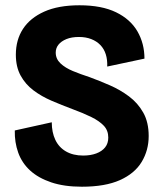

<svg xmlns="http://www.w3.org/2000/svg" viewBox="-20 -693 614 727"><path d="M290 14Q223 14 174 -2.5Q125 -19 94 -47.5Q63 -76 49 -115Q35 -154 36 -199L176 -230Q176 -192 189.5 -163.5Q203 -135 230 -119.5Q257 -104 295 -104Q323 -104 344.5 -112Q366 -120 378 -135Q390 -150 390 -172Q390 -199 373 -217Q356 -235 325.5 -250Q295 -265 254 -280Q214 -295 175.5 -311.5Q137 -328 106.5 -351Q76 -374 58 -407Q40 -440 40 -486Q40 -542 67 -583.5Q94 -625 147.5 -649Q201 -673 281 -673Q365 -673 419.5 -646.5Q474 -620 500.5 -574Q527 -528 527 -471L386 -441Q387 -467 380.5 -487.5Q374 -508 360 -522.5Q346 -537 325.5 -545Q305 -553 279 -553Q251 -553 231.5 -545Q212 -537 201.5 -524Q191 -511 191 -494Q191 -470 209 -453Q227 -436 256 -424Q285 -412 319 -401Q357 -387 396 -370Q435 -353 468.5 -328Q502 -303 522.5 -266.5Q543 -230 543 -178Q543 -124 516.5 -80Q490 -36 434 -11Q378 14 290 14Z"/></svg>

Font: Bricolage Grotesque 96pt ExtraBold SemiCondensed ExtraBold
Style: Regular
Weight: 800
Width: 4
Version: Version 1.001;gftools[0.9.33.dev8+g029e19f]